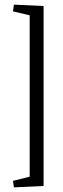

<svg xmlns="http://www.w3.org/2000/svg" viewBox="-20 -698 272 828"><path d="M40 -678 168 -672V104L40 110L36 82L108 64V-632L36 -649Z"/></svg>

Font: Grenze Gotisch Light
Style: Regular
Weight: 300
Designer: Renata Polastri
Foundry: Omnibus-Type
Version: Version 1.001